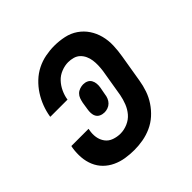

<svg xmlns="http://www.w3.org/2000/svg" viewBox="-145 -655 789 789"><g transform="rotate(-45 250.0 -260.0)"><path d="M205 8Q179 8 154 4Q129 0 106.5 -10.5Q84 -21 67 -38Q50 -55 40.5 -77.5Q31 -100 29 -125.5Q27 -151 31 -177L33 -187H133L132 -181Q128 -161 131 -142Q134 -123 145 -108Q156 -93 174.5 -86.5Q193 -80 212 -80Q233 -80 254 -89Q275 -98 289 -114.5Q303 -131 311 -151.5Q319 -172 323 -193L343 -313Q345 -328 345.5 -343Q346 -358 344 -372.5Q342 -387 336 -400Q330 -413 320 -422.5Q310 -432 296 -436Q282 -440 267 -440Q248 -440 227.5 -432Q207 -424 192.5 -408.5Q178 -393 169 -373.5Q160 -354 157 -335V-333H57V-336Q61 -361 70.5 -386Q80 -411 94.5 -433.5Q109 -456 129 -475Q149 -494 173 -506Q197 -518 223 -523Q249 -528 274 -528Q303 -528 331 -522Q359 -516 381.5 -500.5Q404 -485 419 -462.5Q434 -440 441 -413Q448 -386 447 -357Q446 -328 441 -299L421 -179Q417 -154 408.5 -129Q400 -104 385 -81.5Q370 -59 350 -41Q330 -23 305.5 -12Q281 -1 255.5 3.5Q230 8 205 8ZM228 -188Q216 -188 206 -192.5Q196 -197 191 -206Q186 -215 185.5 -226Q185 -237 187 -248L192 -280Q194 -290 197.5 -300Q201 -310 208.5 -317.5Q216 -325 226.5 -328.5Q237 -332 246 -332Q258 -332 267.5 -327.5Q277 -323 282 -314Q287 -305 288 -294Q289 -283 287 -272L281 -240Q280 -230 276 -220Q272 -210 264.5 -202.5Q257 -195 247 -191.5Q237 -188 228 -188Z"/></g></svg>

Font: Iosevka Term Curly Semibold
Style: Italic
Weight: 600
Italic angle: -9°
Designer: Belleve Invis
Foundry: Belleve Invis
Version: Version 32.3.0